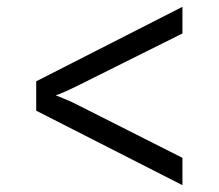

<svg xmlns="http://www.w3.org/2000/svg" viewBox="-20 -611 640 562"><path d="M514 -69 86 -287V-373L514 -591V-513L209 -361Q189 -351 171 -343Q153 -335 143 -332Q153 -328 171.5 -320.5Q190 -313 209 -303L514 -149Z"/></svg>

Font: Pitagon Sans Mono Light
Style: Regular
Weight: 300
Monospace: yes
Designer: Travis Tran
Foundry: Pitagon
Version: Version 1.001; ttfautohint (v1.8.4.7-5d5b);gftools[0.9.26]